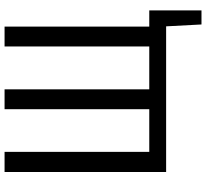

<svg xmlns="http://www.w3.org/2000/svg" viewBox="-50 -680 881 820"><g transform="rotate(-90 390.0 -269.5)"><path d="M756 -72V151H696L688 0H66V-690H152V-72H334V-690H419V-72H602V-690H687V-72Z"/></g></svg>

Font: exo2condensed_r
Style: Regular
Weight: 400
Width: 3
Designer: Natanael Gama
Version: Version 1.001;PS 001.001;hotconv 1.0.70;makeotf.lib2.5.58329